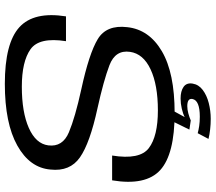

<svg xmlns="http://www.w3.org/2000/svg" viewBox="-68 -652 870 774"><g transform="rotate(-90 367.0 -265.0)"><path d="M275 149.5Q253.5 149.5 233 147.2Q212.5 145 194 140.5L217 97Q229.5 100.5 246.2 103Q263 105.5 283.5 105.5Q349.5 105.5 355 75.5Q358.5 55 326 55Q312.5 55 296.8 59.2Q281 63.5 268.5 69L231.5 63.5L262.5 0.5H306L282 44.5Q295.5 37.5 316 32.8Q336.5 28 357 28Q386.5 28 403.8 40Q421 52 417 76.5Q413 101 391.5 117.2Q370 133.5 338.8 141.5Q307.5 149.5 275 149.5ZM298.5 4Q132 4 68.2 -54.2Q4.5 -112.5 27 -248H127Q109 -136.5 157 -100Q205 -63.5 309 -63.5Q411.5 -63.5 474.5 -93Q537.5 -122.5 545 -176Q553.5 -235 491 -258.8Q428.5 -282.5 317.5 -307Q177 -337.5 119.5 -377.8Q62 -418 70.5 -496.5Q77.5 -580 167.2 -630.2Q257 -680.5 416 -680.5Q580 -680.5 644.2 -622Q708.5 -563.5 688 -434H588Q605 -542 555.5 -577Q506 -612 404.5 -612Q302 -612 238.2 -583.8Q174.5 -555.5 168 -505.5Q160.5 -447.5 220.8 -422.2Q281 -397 393 -372.5Q538.5 -341 596.5 -305.8Q654.5 -270.5 644.5 -187Q635 -99 547.5 -47.5Q460 4 298.5 4Z"/></g></svg>

Font: Anybody ExtraExpanded Regular
Style: Italic
Weight: 400
Width: 8
Italic angle: -10°
Designer: Tyler Finck
Foundry: Etcetera Type Company
Version: Version 1.010; ttfautohint (v1.8.3) -l 8 -r 50 -G 200 -x 14 